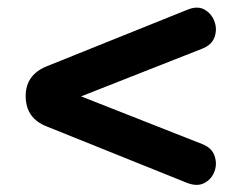

<svg xmlns="http://www.w3.org/2000/svg" viewBox="-20 -546 640 516"><path d="M484 -54 106 -206Q49 -228 49 -288Q49 -345 106 -368L484 -520Q511 -531 530 -520Q549 -509 556.5 -488Q564 -467 556.5 -446Q549 -425 523 -415L198 -287L523 -159Q549 -149 556.5 -127.5Q564 -106 556.5 -85.5Q549 -65 530 -54.5Q511 -44 484 -54Z"/></svg>

Font: Chiron GoRound TC EB
Style: Regular
Weight: 700
Designer: Ryoko NISHIZUKA 西塚涼子 (kana, bopomofo & ideographs); Paul D. Hunt (Latin, Greek & Cyrillic); Sandoll Communications 산돌커뮤니
Foundry: Adobe
Version: Version 1.000;hotconv 1.1.1;makeotfexe 2.6.0